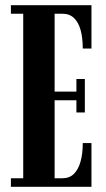

<svg xmlns="http://www.w3.org/2000/svg" viewBox="-20 -720 410 740"><path d="M22 0V-33H69.5V-667H22V-700H332.5V-533H299Q299 -573.5 290.8 -603.8Q282.5 -634 265.2 -650.5Q248 -667 221 -667H190.5V-367H274.5V-415.5H307V-286.5H274.5V-333.5H190.5V-33H220.5Q248 -33 265 -50Q282 -67 290.5 -97.5Q299 -128 299 -168.5H332.5V0Z"/></svg>

Font: Imbue 24pt
Style: Bold
Weight: 700
Designer: Tyler Finck
Foundry: Etcetera Type Company
Version: Version 1.102